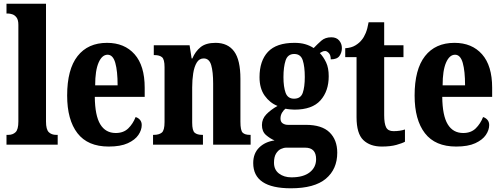

<svg xmlns="http://www.w3.org/2000/svg" viewBox="-20 -780 2705 1035"><path d="M15 0V-53H25Q49 -53 64 -67.5Q79 -82 79 -125V-646Q79 -673 69 -686Q59 -699 46 -703Q33 -707 25 -707H15V-760H228V-125Q228 -82 243 -67.5Q258 -53 282 -53H291V0Z M566 10Q453 10 397.5 -62Q342 -134 342 -265Q342 -406 398 -477.5Q454 -549 557 -549Q651 -549 705.5 -487.5Q760 -426 760 -307V-258H491Q492 -157 520.5 -110Q549 -63 604 -63Q646 -63 671.5 -88Q697 -113 711 -149Q725 -145 734.5 -134Q744 -123 744 -106Q744 -79 726 -52.5Q708 -26 669 -8Q630 10 566 10ZM614 -320Q614 -397 601.5 -441Q589 -485 560 -485Q530 -485 511.5 -442.5Q493 -400 493 -320Z M805 0V-53H809Q837 -53 852 -65Q867 -77 867 -122V-418Q867 -460 853.5 -471.5Q840 -483 813 -483H809V-536H1002L1013 -465H1017Q1033 -503 1061.5 -526Q1090 -549 1142 -549Q1208 -549 1242 -503Q1276 -457 1276 -355V-124Q1276 -77 1288 -65Q1300 -53 1327 -53H1331V0H1129V-329Q1129 -393 1118.5 -429Q1108 -465 1078 -465Q1054 -465 1040.5 -442.5Q1027 -420 1021.5 -384.5Q1016 -349 1016 -309V-119Q1016 -76 1029.5 -64.5Q1043 -53 1070 -53H1074V0Z M1548 235Q1345 235 1345 99Q1345 47 1377 15.5Q1409 -16 1460 -23Q1436 -33 1414 -52Q1392 -71 1392 -106Q1392 -139 1415.5 -163.5Q1439 -188 1476 -209Q1435 -225 1407 -264Q1379 -303 1379 -364Q1379 -452 1424.5 -500.5Q1470 -549 1567 -549Q1600 -549 1624.5 -542Q1649 -535 1671 -521Q1691 -542 1712 -560.5Q1733 -579 1766 -579Q1794 -579 1808.5 -561.5Q1823 -544 1823 -521Q1823 -497 1810 -478.5Q1797 -460 1763 -460Q1763 -483 1752.5 -494Q1742 -505 1733 -505Q1723 -505 1716.5 -501Q1710 -497 1704 -494Q1724 -473 1738 -443.5Q1752 -414 1752 -369Q1752 -289 1707.5 -239Q1663 -189 1567 -189Q1558 -189 1542.5 -190.5Q1527 -192 1519 -194Q1510 -188 1501 -173.5Q1492 -159 1492 -141Q1492 -123 1504 -115Q1516 -107 1532 -107H1629Q1715 -107 1756.5 -66.5Q1798 -26 1798 43Q1798 132 1736.5 183.5Q1675 235 1548 235ZM1565 -248Q1601 -248 1612 -279.5Q1623 -311 1623 -365Q1623 -421 1612 -455Q1601 -489 1566 -489Q1531 -489 1519.5 -454Q1508 -419 1508 -364Q1508 -312 1519.5 -280Q1531 -248 1565 -248ZM1551 176Q1615 176 1649.5 149Q1684 122 1684 78Q1684 16 1625 16H1523Q1510 16 1494.5 23Q1479 30 1468 48Q1457 66 1457 97Q1457 135 1484 155.5Q1511 176 1551 176Z M2038 10Q1975 10 1938.5 -25Q1902 -60 1902 -148V-472H1841V-520Q1874 -522 1896 -535.5Q1918 -549 1930 -565Q1942 -579 1951.5 -602Q1961 -625 1967 -660H2051V-536H2155V-472H2051V-159Q2051 -114 2061.5 -93.5Q2072 -73 2101 -73Q2136 -73 2163 -82V-16Q2149 -8 2117 1Q2085 10 2038 10Z M2439 10Q2326 10 2270.5 -62Q2215 -134 2215 -265Q2215 -406 2271 -477.5Q2327 -549 2430 -549Q2524 -549 2578.5 -487.5Q2633 -426 2633 -307V-258H2364Q2365 -157 2393.5 -110Q2422 -63 2477 -63Q2519 -63 2544.5 -88Q2570 -113 2584 -149Q2598 -145 2607.5 -134Q2617 -123 2617 -106Q2617 -79 2599 -52.5Q2581 -26 2542 -8Q2503 10 2439 10ZM2487 -320Q2487 -397 2474.5 -441Q2462 -485 2433 -485Q2403 -485 2384.5 -442.5Q2366 -400 2366 -320Z"/></svg>

Font: Noto Serif Myanmar ExtraCondensed ExtraBold
Style: Regular
Weight: 800
Width: 2
Designer: Ben Mitchell and the Monotype Design Team
Foundry: Monotype Imaging Inc.
Version: Version 2.106; ttfautohint (v1.8.4.7-5d5b)